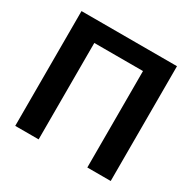

<svg xmlns="http://www.w3.org/2000/svg" viewBox="-155 -860 1020 1017"><g transform="rotate(30 354.5 -351.0)"><path d="M62 0V-702.1H646V0H502.9V-589.8H205.1V0Z"/></g></svg>

Font: LT Superior
Style: Bold
Weight: 400
Designer: Daniel Lyons
Foundry: LyonsType
Version: Version 1.000